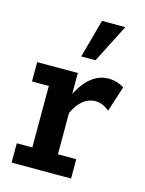

<svg xmlns="http://www.w3.org/2000/svg" viewBox="-98 -678 560 739"><g transform="rotate(15 182.0 -308.5)"><path d="M21 0V-77H83V-322H16V-399H178V-284L168 -294Q193 -352 226 -380.5Q259 -409 298 -409Q332 -409 361 -391L328 -289Q314 -301 300 -306.5Q286 -312 273 -312Q245 -312 222 -293Q199 -274 185 -241V-77H258V0ZM174 -464 216 -617H309L231 -464Z"/></g></svg>

Font: Rokkitt SemiBold SemiBold
Style: Regular
Weight: 600
Version: Version 3.103